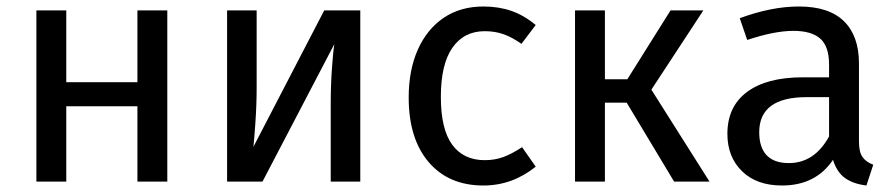

<svg xmlns="http://www.w3.org/2000/svg" viewBox="-20 -559 2758 591"><path d="M403 -232H184V0H92V-527H184V-306H403V-527H495V0H403Z M1089 0H998V-238Q998 -298 1002 -352Q1006 -406 1009 -423L788 0H679V-527H770V-289Q770 -236 766 -179.5Q762 -123 760 -107L978 -527H1089Z M1629 -482 1585 -424Q1557 -444 1530.5 -453.5Q1504 -463 1472 -463Q1408 -463 1372.5 -412Q1337 -361 1337 -261Q1337 -161 1372 -113.5Q1407 -66 1472 -66Q1503 -66 1529 -75.5Q1555 -85 1587 -106L1629 -46Q1557 12 1468 12Q1361 12 1299.5 -60Q1238 -132 1238 -259Q1238 -343 1266 -406Q1294 -469 1345.5 -504Q1397 -539 1468 -539Q1515 -539 1554 -525.5Q1593 -512 1629 -482Z M1985 -283 2164 0H2055L1909 -243H1842V0H1750V-527H1842V-315H1911L2044 -527H2145Z M2668 -52 2647 12Q2606 7 2581 -11Q2556 -29 2544 -67Q2491 12 2387 12Q2309 12 2264 -32Q2219 -76 2219 -147Q2219 -231 2279.5 -276Q2340 -321 2451 -321H2532V-360Q2532 -416 2505 -440Q2478 -464 2422 -464Q2364 -464 2280 -436L2257 -503Q2355 -539 2439 -539Q2532 -539 2578 -493.5Q2624 -448 2624 -364V-123Q2624 -91 2635 -75.5Q2646 -60 2668 -52ZM2532 -139V-260H2463Q2317 -260 2317 -152Q2317 -105 2340 -81Q2363 -57 2408 -57Q2487 -57 2532 -139Z"/></svg>

Font: FiraGOUPP
Style: Medium
Weight: 400
Designer: bBox Type
Foundry: bBox Type GmbH
Version: Version 1.001